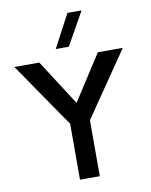

<svg xmlns="http://www.w3.org/2000/svg" viewBox="-101 -1025 862 1098"><g transform="rotate(-10 330.0 -476.0)"><path d="M645 -700H500L330 -436L160 -700H15L273 -325V0H388V-325ZM266 -760H342L450 -952H368Z"/></g></svg>

Font: Gully Medium
Style: Regular
Weight: 500
Designer: jaikishan Patel
Foundry: MagicType
Version: Version 1.000;Glyphs 3.2 (3242)